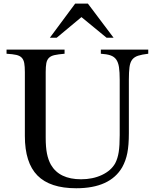

<svg xmlns="http://www.w3.org/2000/svg" viewBox="-20 -1008 845 1044"><path d="M680.7 -283.2Q680.7 -218.8 672.4 -176.3Q664.1 -133.8 644.5 -98.6Q578.1 15.6 394.5 15.6Q252 15.6 183.6 -53.7Q115.2 -123 115.2 -268.6V-616.2Q115.2 -646.5 111.8 -665Q108.4 -683.6 98.1 -694.3Q87.9 -705.1 68.4 -709.5Q48.8 -713.9 15.6 -715.8V-738.3H331.1V-715.8Q296.9 -712.9 276.9 -708.5Q256.8 -704.1 246.1 -693.4Q235.4 -682.6 231.9 -664.6Q228.5 -646.5 228.5 -616.2V-259.8Q228.5 -207 235.4 -172.9Q242.2 -138.7 256.8 -112.3Q302.7 -33.2 420.9 -33.2Q484.4 -33.2 534.2 -56.6Q584 -80.1 606.4 -120.1Q620.1 -146.5 625.5 -181.2Q630.9 -215.8 630.9 -273.4V-574.2Q630.9 -616.2 627 -642.6Q623 -668.9 611.8 -684.6Q600.6 -700.2 580.6 -707Q560.5 -713.9 528.3 -715.8V-738.3H786.1V-715.8Q752 -711.9 731 -705.1Q710 -698.2 698.7 -683.6Q687.5 -668.9 684.1 -642.6Q680.7 -616.2 680.7 -574.2ZM559.6 -802.7 422.9 -915 288.1 -802.7H251L388.7 -988.3H458L597.7 -802.7Z"/></svg>

Font: Jomolhari
Style: Regular
Weight: 400
Designer: Christopher J. Fynn
Foundry: Christopher  J.  Fynn (Karma Drubgy¸ Tenzin).
Version: Version alpha 0.003c 2006